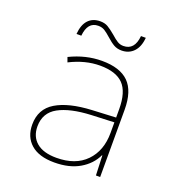

<svg xmlns="http://www.w3.org/2000/svg" viewBox="-132 -822 863 939"><g transform="rotate(20 300.0 -353.0)"><path d="M90 -128Q90 -209 155.5 -248.5Q221 -288 341 -294L464 -300V-343Q464 -433 425.5 -472.5Q387 -512 304 -512Q227 -512 148 -472L139 -497Q221 -537 305 -537Q399 -537 444.5 -492Q490 -447 490 -350V0H468L464 -103H462Q438 -52 385 -21Q332 10 254 10Q174 10 132 -27Q90 -64 90 -128ZM464 -220V-275L346 -270Q237 -265 177 -232Q117 -199 117 -128Q117 -75 152.5 -45Q188 -15 256 -15Q355 -15 409.5 -71Q464 -127 464 -220ZM231 -716Q254 -716 270.5 -706.5Q287 -697 312 -676Q332 -658 346 -649.5Q360 -641 377 -641Q435 -641 442 -716H467Q463 -668 438.5 -642.5Q414 -617 376 -617Q353 -617 335.5 -627Q318 -637 296 -657Q276 -675 262 -683.5Q248 -692 229 -692Q174 -692 167 -618H142Q146 -667 169 -691.5Q192 -716 231 -716Z"/></g></svg>

Font: Noto Sans Mono UI Thin
Style: Regular
Weight: 250
Monospace: yes
Designer: Monotype Design team
Foundry: Monotype Imaging Inc.
Version: Version 1.000